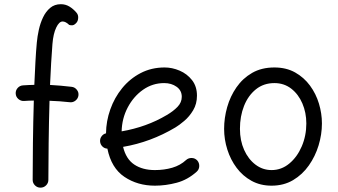

<svg xmlns="http://www.w3.org/2000/svg" viewBox="-20 -842 1584 901"><path d="M53.7 -402.3Q52.7 -417.5 62.7 -429Q72.8 -440.4 87.9 -441.4Q116.2 -443.4 141.1 -443.8Q143.6 -499.5 146.2 -550.3Q148.9 -601.1 152.8 -642.6Q155.3 -670.4 162.1 -701.7Q168.9 -732.9 181.9 -760.3Q194.8 -787.6 215.3 -804.9Q235.8 -822.3 265.6 -822.3Q287.6 -822.3 305.7 -811.3Q323.7 -800.3 338.4 -783.2Q347.7 -772.9 346.9 -758.1Q346.2 -743.2 338.4 -734.9Q329.6 -725.1 321.3 -723.6Q313 -722.2 304.7 -725.1Q288.1 -741.2 273.9 -741.2Q257.3 -741.2 243.7 -712.4Q230 -683.6 226.1 -635.7Q222.7 -595.7 220 -546.4Q217.3 -497.1 214.8 -443.4Q263.2 -440.9 315.9 -434.6Q330.6 -433.1 340.3 -421.1Q350.1 -409.2 348.1 -394Q346.2 -379.4 334.2 -369.9Q322.3 -360.4 307.1 -362.3Q259.3 -367.7 212.4 -369.1Q209.5 -269.5 208.3 -170.7Q207 -71.8 207 2Q207 17.1 196.3 27.8Q185.5 38.6 169.9 38.6Q154.8 38.6 144 27.8Q133.3 17.1 133.3 2Q133.3 -71.8 134.5 -170.7Q135.7 -269.5 138.7 -370.1Q127.4 -370.1 116.2 -369.6Q105 -369.1 93.3 -368.2Q78.1 -367.2 66.4 -377.2Q54.7 -387.2 53.7 -402.3Z M903.3 -36.6Q860.4 2 809.1 15.6Q757.8 29.3 707 29.3Q625.5 29.3 564 -12Q502.4 -53.2 483.9 -144.5Q470.2 -145 460.4 -154.8Q450.7 -164.6 449.7 -178.2Q448.7 -191.9 456.8 -202.6Q464.8 -213.4 477.5 -216.3Q478 -273.4 497.6 -328.6Q517.1 -383.8 553.2 -428.2Q589.4 -472.7 639.9 -499Q690.4 -525.4 752.4 -525.4Q788.1 -525.4 823 -510.5Q857.9 -495.6 881.1 -466.1Q904.3 -436.5 904.3 -393.1Q904.3 -354.5 886.5 -324.7Q868.7 -294.9 844.7 -274.7Q820.8 -254.4 802.7 -243.7Q687 -174.8 557.6 -152.8Q571.3 -95.7 610.1 -69.8Q648.9 -43.9 707 -43.9Q750.5 -43.9 788.3 -54.9Q826.2 -65.9 853.5 -91.3Q864.7 -101.1 880.1 -100.6Q895.5 -100.1 905.8 -88.9Q915.5 -77.6 915 -62.3Q914.6 -46.9 903.3 -36.6ZM750.5 -452.1Q695.8 -452.1 651.1 -420.7Q606.4 -389.2 579.3 -337.6Q552.2 -286.1 550.8 -225.6Q607.9 -235.4 661.6 -254.6Q715.3 -273.9 762.7 -302.2Q793 -319.8 813 -340.6Q833 -361.3 833 -387.7Q833 -417.5 808.8 -434.8Q784.7 -452.1 750.5 -452.1Z M1267.6 -525.4Q1323.2 -525.4 1365 -502Q1406.7 -478.5 1434.8 -440.2Q1462.9 -401.9 1476.8 -355.5Q1490.7 -309.1 1490.7 -262.7Q1490.7 -211.4 1475.1 -159.9Q1459.5 -108.4 1429.4 -65.7Q1399.4 -22.9 1355.5 3.2Q1311.5 29.3 1254.4 29.3Q1201.7 29.3 1160.4 6.6Q1119.1 -16.1 1090.6 -54.2Q1062 -92.3 1046.9 -139.9Q1031.7 -187.5 1031.7 -237.3Q1031.7 -288.6 1046.1 -339.4Q1060.5 -390.1 1089.8 -432.4Q1119.1 -474.6 1163.3 -500Q1207.5 -525.4 1267.6 -525.4ZM1267.6 -452.1Q1217.3 -452.1 1180.9 -422.9Q1144.5 -393.6 1125.2 -345Q1106 -296.4 1106 -237.3Q1106 -182.6 1125.5 -138.9Q1145 -95.2 1178.7 -69.6Q1212.4 -43.9 1254.4 -43.9Q1300.8 -43.9 1337.6 -74.5Q1374.5 -105 1396 -155Q1417.5 -205.1 1417.5 -262.7Q1417.5 -313.5 1398.9 -356.7Q1380.4 -399.9 1346.7 -426Q1313 -452.1 1267.6 -452.1Z"/></svg>

Font: Mikhak-DS2-FD Regular
Style: Regular
Weight: 400
Designer: Amin Abedi
Version: Version 3.4